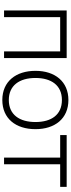

<svg xmlns="http://www.w3.org/2000/svg" viewBox="503 -1098 610 1656"><g transform="rotate(90 808.0 -270.0)"><path d="M127.5 0V-484H423.5V0H481V-540H70V0Z M842.5 15C1002 15 1094 -100.5 1094 -271C1094 -438 1003.5 -555 842.5 -555C684.5 -555 591 -440.5 591 -271C591 -103 682 15 842.5 15ZM842.5 -41C718 -41 652.5 -131.5 652.5 -271C652.5 -406 714.5 -499 842.5 -499C968.5 -499 1032.5 -410 1032.5 -271C1032.5 -133.5 969.5 -41 842.5 -41Z M1397 0V-484H1591.5V-540H1145V-484H1339.5V0Z"/></g></svg>

Font: Vela Sans Light
Style: Regular
Weight: 300
Designer: Principal design: Mikhail Sharanda - project Manrope.
Design modification: Ravid Balaliev
Foundry: Mikhail Sharanda
Version: Version 1.001